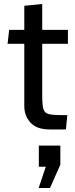

<svg xmlns="http://www.w3.org/2000/svg" viewBox="-20 -640 377 964"><path d="M102 -107V-420H18L26 -490H102V-611L192 -620V-490H321V-420H192V-162Q192 -111 198 -92Q204 -73 223.5 -67.5Q243 -62 295 -62H318L311 10H230Q165 10 133.5 -24Q102 -58 102 -107ZM174 304 210 197H175V91H283V187L231 304Z"/></svg>

Font: Cabin
Style: Regular
Weight: 400
Designer: Pablo Impallari
Foundry: Pablo Impallari. http://www.impallari.com Igino Marini. http://www.ikern.com
Version: Version 2.001